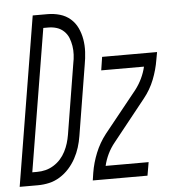

<svg xmlns="http://www.w3.org/2000/svg" viewBox="-86 -783 749 832"><g transform="rotate(-5 288.0 -367.5)"><path d="M-34 0 87 -735H152Q179 -735 205 -727.5Q231 -720 250.5 -703Q270 -686 281 -662.5Q292 -639 296.5 -612.5Q301 -586 299.5 -558Q298 -530 293 -503L243 -197Q239 -172 231.5 -148Q224 -124 211.5 -101Q199 -78 181.5 -58.5Q164 -39 141.5 -25Q119 -11 94.5 -5.5Q70 0 45 0ZM26 -58H47Q66 -58 84 -62.5Q102 -67 119 -77.5Q136 -88 149 -102.5Q162 -117 171 -134.5Q180 -152 185.5 -170Q191 -188 194 -206L244 -512Q248 -531 249 -550.5Q250 -570 247 -588.5Q244 -607 237.5 -623.5Q231 -640 217.5 -653Q204 -666 186.5 -671.5Q169 -677 150 -677H128ZM284 0 289 -33Q296 -76 313 -118Q330 -160 358 -196L501 -374Q518 -396 530 -421Q542 -446 548 -472H362L371 -530H610L604 -497Q597 -454 580.5 -412Q564 -370 535 -334L393 -156Q375 -134 363 -109Q351 -84 345 -58H532L522 0Z"/></g></svg>

Font: Iosevka Curly Light Extended
Style: Italic
Weight: 300
Width: 7
Italic angle: -9°
Monospace: yes
Designer: Belleve Invis
Foundry: Belleve Invis
Version: Version 11.1.0; ttfautohint (v1.8.3)